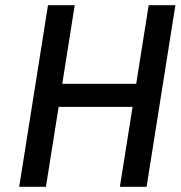

<svg xmlns="http://www.w3.org/2000/svg" viewBox="-20 -720 696 740"><path d="M553 -700 505 -397H220L268 -700H165L54 0H157L206 -308H491L442 0H545L656 -700Z"/></svg>

Font: Arthouse Owned Medium
Style: Italic
Weight: 500
Italic angle: -10°
Designer: Jeremy Tribby
Foundry: Tribby Type
Version: Version 1.000;PS 001.000;hotconv 1.0.88;makeotf.lib2.5.64775